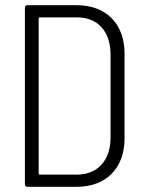

<svg xmlns="http://www.w3.org/2000/svg" viewBox="-20 -720 555 740"><path d="M86 0H276C388 0 460 -71 460 -186V-514C460 -629 388 -700 276 -700H86C80 -700 76 -696 76 -690V-10C76 -4 80 0 86 0ZM129 -51V-649C129 -651 131 -653 133 -653H277C357 -653 406 -599 406 -510V-189C406 -102 356 -47 277 -47H133C131 -47 129 -49 129 -51Z"/></svg>

Font: Barlow Semi Condensed Light
Style: Regular
Weight: 300
Width: 4
Designer: Jeremy Tribby
Foundry: Tribby Type
Version: Version 1.422;hotconv 1.0.109;makeotfexe 2.5.65596